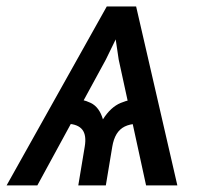

<svg xmlns="http://www.w3.org/2000/svg" viewBox="-40 -562 628 582"><path d="M402.8 0 319.8 -381.3 295.9 -542.5H372.6L497.6 0ZM197.3 0 216.8 -117.2Q222.7 -151.9 209.7 -168.7Q196.8 -185.5 164.6 -187L177.2 -262.7Q209 -262.7 235.1 -250Q261.2 -237.3 272 -200.2Q295.4 -237.3 325.9 -250Q356.4 -262.7 388.2 -262.7L375.5 -187Q353.5 -186 338.1 -178.5Q322.8 -170.9 313.5 -155.8Q304.2 -140.6 300.3 -117.2L280.8 0ZM-20 0 283.7 -542.5H359.4L280.8 -381.3L73.2 0Z"/></svg>

Font: Inter 16pt
Style: Italic
Weight: 400
Italic angle: -9.3988°
Version: Version 4.001;git-66647c0bb